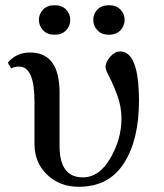

<svg xmlns="http://www.w3.org/2000/svg" viewBox="-20 -703 627 735"><path d="M23 -441 10 -463Q42 -502 95 -502Q208 -502 208 -348V-144Q208 -24 297 -24Q360 -24 402.5 -97.5Q445 -171 445 -249Q445 -294 429.5 -336.5Q414 -379 399 -407.5Q384 -436 384 -446V-447Q385 -467 402.5 -486.5Q420 -506 440 -506Q512 -506 512 -317Q512 -167 454 -77.5Q396 12 282 12Q208 12 160 -34.5Q112 -81 112 -152V-313Q112 -448 54 -448Q34 -448 23 -441ZM353 -587Q337 -604 337 -627Q337 -650 353 -666.5Q369 -683 397 -683Q425 -683 441 -666.5Q457 -650 457 -627Q457 -604 441 -587Q425 -570 397 -570Q369 -570 353 -587ZM145 -587Q129 -604 129 -627Q129 -650 145 -666.5Q161 -683 189 -683Q217 -683 233 -666.5Q249 -650 249 -627Q249 -604 233 -587Q217 -570 189 -570Q161 -570 145 -587Z"/></svg>

Font: Linguistics Pro
Style: Regular
Weight: 400
Designer: Stefan Peev, Context Ltd
Foundry: Stefan Peev, Context Ltd
Version: Version 001.000